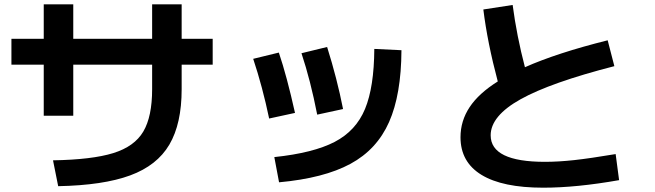

<svg xmlns="http://www.w3.org/2000/svg" viewBox="-20 -814 3040 891"><path d="M686 -400V-514H320V-277H183V-514H33V-634H183V-794H320V-634H686V-794H823V-634H967V-514H823V-400Q823 -240 766 -143Q709 -46 584 0Q459 46 250 50L226 -70Q407 -73 505.5 -103.5Q604 -134 645 -203.5Q686 -273 686 -400Z M1717 -587 1843 -581Q1842 -375 1785.5 -247.5Q1729 -120 1606 -53.5Q1483 13 1275 32L1253 -85Q1434 -104 1533 -155.5Q1632 -207 1674 -308.5Q1716 -410 1717 -587ZM1274 -570Q1311 -461 1349 -290L1229 -264Q1198 -412 1155 -541ZM1498 -596Q1544 -450 1572 -308L1452 -282Q1421 -441 1379 -567Z M2117 -177Q2117 -253 2159.5 -317Q2202 -381 2290 -436Q2242 -616 2223 -770L2359 -791Q2378 -647 2416 -502Q2564 -568 2800 -627L2831 -507Q2535 -431 2396 -353.5Q2257 -276 2257 -186Q2257 -63 2509 -63Q2571 -63 2644.5 -71Q2718 -79 2837 -99L2853 22Q2655 57 2501 57Q2312 57 2214.5 -2.5Q2117 -62 2117 -177Z"/></svg>

Font: Enso
Style: Bold
Weight: 700
Designer: Coji Morishita
Foundry: UNDERFOREST DESIGN
Version: Version 1.000